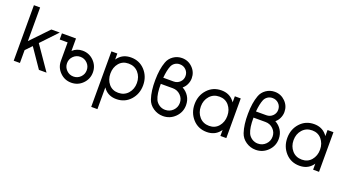

<svg xmlns="http://www.w3.org/2000/svg" viewBox="-61 -1393 4117 2275"><g transform="rotate(20 1997.5 -256.0)"><path d="M73 0H151.3V-161.7L226.3 -240.2L390.8 0H486.8L280.7 -298.3L471.8 -500H365.5L151.3 -275.7V-700H73Z M800.7 -313.8Q852.1 -313.8 888.5 -277.5Q924.8 -241.1 924.8 -189.7Q924.8 -138.2 888.5 -101.9Q852.1 -65.5 800.7 -65.5Q749.2 -65.5 712.9 -101.9Q676.5 -138.2 676.5 -189.7Q676.5 -241.1 712.9 -277.5Q749.2 -313.8 800.7 -313.8ZM800.7 -391.3Q729.3 -391.3 676.5 -343.2V-500H499V-422.5H599V-189.7Q599 -106.1 658.5 -46.7Q717 12 800.7 12Q884.3 12 943 -46.7Q1002.3 -106.1 1002.3 -189.7Q1002.3 -273.3 943 -332.8Q884.3 -391.3 800.7 -391.3Z M1197.7 -500V-423.7Q1201.5 -429.2 1205.4 -434.6Q1209.3 -440 1213.2 -444.5Q1270.5 -512 1368.2 -512Q1475.2 -512 1544.7 -436Q1614 -360 1614 -250Q1614 -140.8 1544.7 -64Q1475.2 12 1368.2 12Q1272.8 12 1216.3 -54Q1212.5 -58.5 1208.8 -63.8Q1205 -69 1201.3 -74.2V200H1123V-500ZM1365.3 -66Q1441 -66 1488.2 -119Q1535.2 -172.7 1535.2 -250Q1535.2 -328.2 1488.2 -381.2Q1441 -434 1365.3 -434Q1290.5 -434 1246 -381.2Q1201.3 -328.2 1201.3 -250Q1201.3 -172.7 1246 -119Q1290.5 -66 1365.3 -66Z M1938.3 -712Q1879 -712 1830.8 -678.8Q1781.7 -644.8 1762.7 -590.7Q1728.2 -497 1727 -359.5Q1726 -290.2 1733.7 -231.5Q1741.3 -172.8 1757.5 -124.7Q1778.5 -63.2 1834.2 -25.7Q1889.8 12 1956.7 12Q2046 12 2109.2 -50.8Q2172.3 -113.8 2172.3 -202.3Q2172.3 -264.8 2141.7 -313.3Q2112.3 -359.8 2062.3 -386.7Q2077 -399.3 2088.5 -413.8Q2100 -428.2 2108.3 -446Q2117 -464.8 2121.8 -484.6Q2126.5 -504.3 2126.5 -525.2Q2126.5 -602.7 2071.5 -657.3Q2016.7 -712 1938.3 -712ZM1938.3 -633.7Q1984.8 -633.7 2016.5 -602.2Q2048.2 -570.7 2048.2 -524.8Q2048.2 -479.2 2016 -448Q1983.7 -416.7 1937 -416.7H1807Q1811 -464.5 1819.2 -503.6Q1827.5 -542.7 1838.8 -569.7Q1845.2 -584.2 1854.7 -595.6Q1864.2 -607 1877.8 -616.2Q1904.5 -633.7 1938.3 -633.7ZM1804.5 -338.3H1955.3Q2013.2 -338.3 2053.5 -298.8Q2094 -259.3 2094 -202.7Q2094 -145.8 2054.2 -106Q2014.2 -66.3 1956.7 -66.3Q1915.5 -66.3 1882.3 -88.3Q1865.8 -99.2 1853.2 -113.3Q1840.5 -127.5 1832.5 -144.8Q1803 -210.2 1804.5 -338.3Z M2679.2 -500V-422.8Q2675.2 -428.3 2671.7 -433.9Q2668.2 -439.5 2663.3 -444.2Q2605.8 -512 2508.7 -512Q2401.7 -512 2332.3 -436Q2262.8 -360 2262.8 -250Q2262.8 -140.8 2332.3 -64Q2401.7 12 2508.7 12Q2606.7 12 2664 -55.7Q2668.7 -60.2 2672 -65.6Q2675.3 -71 2679.2 -76.3V0H2753.8V-500ZM2511.5 -434Q2585.5 -434 2630.2 -381.2Q2652.3 -354.7 2663.9 -322.3Q2675.5 -290 2675.5 -250Q2675.5 -211 2663.9 -178.2Q2652.3 -145.3 2630.2 -119Q2585.5 -66 2511.5 -66Q2435.8 -66 2388.8 -119Q2341.7 -172.7 2341.7 -250Q2341.7 -328.2 2388.8 -381.2Q2435.8 -434 2511.5 -434Z M3107.3 -712Q3048 -712 2999.8 -678.8Q2950.7 -644.8 2931.7 -590.7Q2897.2 -497 2896 -359.5Q2895 -290.2 2902.7 -231.5Q2910.3 -172.8 2926.5 -124.7Q2947.5 -63.2 3003.2 -25.7Q3058.8 12 3125.7 12Q3215 12 3278.2 -50.8Q3341.3 -113.8 3341.3 -202.3Q3341.3 -264.8 3310.7 -313.3Q3281.3 -359.8 3231.3 -386.7Q3246 -399.3 3257.5 -413.8Q3269 -428.2 3277.3 -446Q3286 -464.8 3290.8 -484.6Q3295.5 -504.3 3295.5 -525.2Q3295.5 -602.7 3240.5 -657.3Q3185.7 -712 3107.3 -712ZM3107.3 -633.7Q3153.8 -633.7 3185.5 -602.2Q3217.2 -570.7 3217.2 -524.8Q3217.2 -479.2 3185 -448Q3152.7 -416.7 3106 -416.7H2976Q2980 -464.5 2988.2 -503.6Q2996.5 -542.7 3007.8 -569.7Q3014.2 -584.2 3023.7 -595.6Q3033.2 -607 3046.8 -616.2Q3073.5 -633.7 3107.3 -633.7ZM2973.5 -338.3H3124.3Q3182.2 -338.3 3222.5 -298.8Q3263 -259.3 3263 -202.7Q3263 -145.8 3223.2 -106Q3183.2 -66.3 3125.7 -66.3Q3084.5 -66.3 3051.3 -88.3Q3034.8 -99.2 3022.2 -113.3Q3009.5 -127.5 3001.5 -144.8Q2972 -210.2 2973.5 -338.3Z M3848.2 -500V-422.8Q3844.2 -428.3 3840.7 -433.9Q3837.2 -439.5 3832.3 -444.2Q3774.8 -512 3677.7 -512Q3570.7 -512 3501.3 -436Q3431.8 -360 3431.8 -250Q3431.8 -140.8 3501.3 -64Q3570.7 12 3677.7 12Q3775.7 12 3833 -55.7Q3837.7 -60.2 3841 -65.6Q3844.3 -71 3848.2 -76.3V0H3922.8V-500ZM3680.5 -434Q3754.5 -434 3799.2 -381.2Q3821.3 -354.7 3832.9 -322.3Q3844.5 -290 3844.5 -250Q3844.5 -211 3832.9 -178.2Q3821.3 -145.3 3799.2 -119Q3754.5 -66 3680.5 -66Q3604.8 -66 3557.8 -119Q3510.7 -172.7 3510.7 -250Q3510.7 -328.2 3557.8 -381.2Q3604.8 -434 3680.5 -434Z"/></g></svg>

Font: Unageo Variable
Style: Regular
Weight: 300
Designer: Richard Sepsi
Foundry: Richard Sepsi
Version: Version 2.200